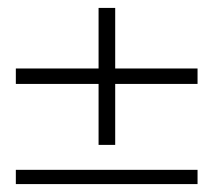

<svg xmlns="http://www.w3.org/2000/svg" viewBox="-20 -465 540 485"><path d="M20 0V-36H479V0ZM229 -99V-445H271V-99ZM20 -253V-292H479V-253Z"/></svg>

Font: DM Sans 10pt ExtraLight
Style: Regular
Weight: 250
Version: Version 4.004;gftools[0.9.30]